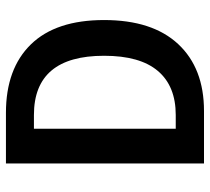

<svg xmlns="http://www.w3.org/2000/svg" viewBox="-50 -650 700 640"><g transform="rotate(-90 300.0 -330.0)"><path d="M75.2 0V-660.2H244.1Q391.1 -660.2 472.2 -576.9Q553.2 -493.7 553.2 -333Q553.2 -171.9 472.9 -85.9Q392.6 0 250 0ZM190.9 -94.2H236.8Q333 -94.2 383.5 -153.8Q434.1 -213.4 434.1 -333Q434.1 -566.9 236.8 -566.9H190.9Z"/></g></svg>

Font: Office Code Pro Medium
Style: Regular
Weight: 500
Designer: Nathan Rutzky & Paul D. Hunt
Foundry: Adobe Systems Incorporated
Version: Version 1.004;PS 001.004;hotconv 1.0.70;makeotf.lib2.5.58329